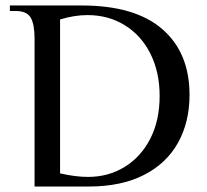

<svg xmlns="http://www.w3.org/2000/svg" viewBox="-20 -680 755 700"><path d="M106 -540Q106 -591 92 -615.5Q78 -640 36 -640H16V-660H278Q472 -660 571.5 -574Q671 -488 671 -334Q671 -235 629 -159.5Q587 -84 504.5 -42Q422 0 304 0H106ZM562 -330Q562 -417 528.5 -484Q495 -551 435 -588Q375 -625 299 -625Q251 -625 199 -609V-48Q255 -35 301 -35Q375 -35 434.5 -71.5Q494 -108 528 -174.5Q562 -241 562 -330Z"/></svg>

Font: Philosopher
Style: Regular
Weight: 400
Designer: Jovanny Lemonad
Foundry: Jovanny Lemonad
Version: Version 2.000